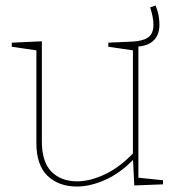

<svg xmlns="http://www.w3.org/2000/svg" viewBox="-20 -676 648 702"><path d="M261 6Q195 6 154 -33Q113 -72 113 -154V-499L120 -491L23 -505V-520L133 -525V-159Q133 -84 168 -48.5Q203 -13 262 -13Q309 -13 363.5 -38.5Q418 -64 470 -119L466 -108V-500L473 -491L376 -505V-520L486 -525V-23L479 -27L576 -17V-2L471 2L466 -98L470 -95Q420 -43 365 -18.5Q310 6 261 6ZM465 -506V-524Q503 -526 522 -539.5Q541 -553 541 -586Q541 -612 529 -649L549 -656Q557 -636 560 -618.5Q563 -601 563 -586Q563 -544 536.5 -523.5Q510 -503 465 -506Z"/></svg>

Font: Bitter Thin
Style: Regular
Weight: 100
Designer: Sol Matas, and Bitter project Authors
Foundry: Sol Matas
Version: Version 2.002